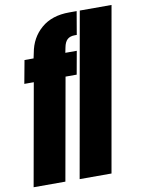

<svg xmlns="http://www.w3.org/2000/svg" viewBox="-87 -847 687 908"><g transform="rotate(-10 256.0 -392.5)"><path d="M0 0H152.5L239.5 -489H293L313 -600H258L263 -624.5Q268 -651 280.8 -662.5Q293.5 -674 316 -674H326L345 -785H309Q226 -785 174.8 -741Q123.5 -697 111 -625.5L105.5 -600H62L41.5 -489H87ZM221 0H374L512.5 -785H360Z"/></g></svg>

Font: Anybody UltraCondensed ExtraBold
Style: Italic
Weight: 800
Width: 1
Italic angle: -10°
Version: Version 1.113;gftools[0.9.25]